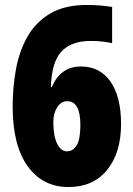

<svg xmlns="http://www.w3.org/2000/svg" viewBox="-20 -810 536 774"><path d="M256 -56Q152 -56 91.5 -140Q31 -224 31 -380Q31 -456 44 -529Q57 -602 90 -661Q123 -720 181.5 -755Q240 -790 330 -790Q356 -790 381.5 -788Q407 -786 432 -782V-636Q392 -645 346 -645Q267 -645 227.5 -602Q188 -559 185 -459H189Q224 -542 306 -542Q383 -542 425.5 -481Q468 -420 468 -310Q468 -194 412 -125Q356 -56 256 -56ZM250 -200Q274 -200 289 -224Q304 -248 304 -307Q304 -402 251 -402Q226 -402 210.5 -377.5Q195 -353 195 -318Q195 -263 210 -231.5Q225 -200 250 -200Z"/></svg>

Font: Noto Sans Malayalam UI ExtraCondensed Black
Style: Regular
Weight: 900
Width: 2
Designer: Jelle Bosma - Monotype Design Team
Foundry: Monotype Imaging Inc.
Version: Version 2.104; ttfautohint (v1.8.4.7-5d5b)